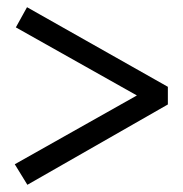

<svg xmlns="http://www.w3.org/2000/svg" viewBox="-20 -537 509 533"><path d="M446 -247 56 -24 21 -81 360 -272 24 -461 55 -517 446 -296Z"/></svg>

Font: UN Bangla
Style: Regular
Weight: 400
Designer: Desinged by Rajon, Unicode developed by Rashed (IMGN)
Version: Version 2.001;March 19, 2023;FontCreator 14.0.0.2901 64-bit